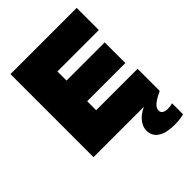

<svg xmlns="http://www.w3.org/2000/svg" viewBox="-262 -843 1177 1177"><g transform="rotate(-45 326.5 -254.0)"><path d="M51 0H488C422 29 395 78 395 113C395 186 461 212 544 212C567 212 602 209 625 202V107C612 111 598 113 584 113C557 113 535 104 535 81C535 57 551 34 625 0V-192H266V-270H597V-449H266V-528H625V-720H51Z"/></g></svg>

Font: Aspekta 950
Style: Regular
Weight: 950
Designer: Ivo Dolenc
Version: Version 2.000